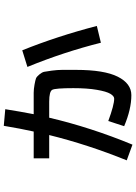

<svg xmlns="http://www.w3.org/2000/svg" viewBox="131 -818 737 1040"><g transform="rotate(-90 500.0 -298.5)"><path d="M747 -547Q823 -358 879 -143L788 -121Q738 -321 657 -519ZM336 5 364 -81Q451 -49 485 -49Q499 -49 511.5 -70Q524 -91 533 -143Q542 -195 542 -270Q542 -368 533 -384.5Q524 -401 469 -401H382Q329 -175 236 50L151 19Q236 -191 288 -401H162V-485H307Q323 -557 338 -647L428 -639Q415 -557 401 -485H456Q497 -485 516.5 -485Q536 -485 561 -480.5Q586 -476 595 -472.5Q604 -469 616 -454.5Q628 -440 630.5 -428.5Q633 -417 637 -386.5Q641 -356 641 -331Q641 -306 641 -256Q641 -103 604 -29.5Q567 44 504 44Q428 44 336 5Z"/></g></svg>

Font: M PLUS 1p Medium
Style: Regular
Weight: 500
Version: Version 1.062